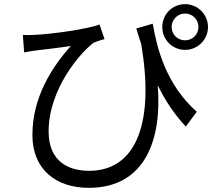

<svg xmlns="http://www.w3.org/2000/svg" viewBox="-20 -838 1040 924"><path d="M715 -724 636 -701C643 -676 651 -651 659 -628C724 -256 640 -16 409 -16C307 -16 214 -63 214 -205C214 -410 367 -585 430 -632C444 -639 470 -646 483 -650L459 -720C401 -698 232 -674 144 -670C125 -669 105 -669 90 -670L96 -586C116 -590 133 -592 152 -595C188 -599 271 -609 321 -617C233 -518 136 -374 136 -188C136 -22 250 66 407 66C684 66 760 -175 739 -428C776 -352 820 -287 874 -229L927 -300C779 -432 736 -603 715 -724ZM806 -708C806 -744 835 -773 871 -773C906 -773 935 -744 935 -708C935 -672 906 -644 871 -644C834 -644 806 -672 806 -708ZM761 -708C761 -647 809 -598 871 -598C931 -598 981 -647 981 -708C981 -769 931 -818 871 -818C809 -818 761 -769 761 -708Z"/></svg>

Font: Microsoft YaHei
Style: Regular
Weight: 400
Designer: Ryoko NISHIZUKA 西塚涼子 (kana, bopomofo & ideographs); Paul D. Hunt (Latin, Greek & Cyrillic); Sandoll Communications 산돌커뮤니
Foundry: Adobe
Version: Version 2.001;hotconv 1.0.111;makeotfexe 2.5.65597